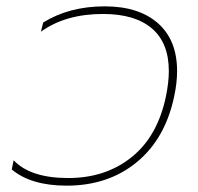

<svg xmlns="http://www.w3.org/2000/svg" viewBox="-20 -570 623 605"><path d="M17 -36 23 -65Q76 -9 195 -9Q313 -9 395 -75Q477 -141 503 -267Q512 -311 512 -346Q512 -435 458.5 -480.5Q405 -526 305 -526Q186 -526 109 -470L116 -499Q198 -550 310 -550Q417 -550 477.5 -497Q538 -444 538 -346Q538 -309 529 -267Q501 -133 411 -59Q321 15 190 15Q78 15 17 -36Z"/></svg>

Font: Prompt Thin
Style: Italic
Weight: 250
Italic angle: -12°
Designer: Katatrad Team
Foundry: CadsonDemak
Version: Version 1.001